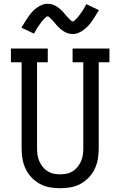

<svg xmlns="http://www.w3.org/2000/svg" viewBox="-20 -993 640 1021"><path d="M300 8Q272 8 244 3Q216 -2 191.5 -15.5Q167 -29 147.5 -49.5Q128 -70 116 -95.5Q104 -121 99.5 -149Q95 -177 95 -205V-662H38V-735H234V-662H177V-205Q177 -187 179.5 -169.5Q182 -152 189 -136Q196 -120 207 -106Q218 -92 233 -82.5Q248 -73 265 -69.5Q282 -66 300 -66Q318 -66 335 -69.5Q352 -73 367 -82.5Q382 -92 393 -106Q404 -120 411 -136Q418 -152 420.5 -169.5Q423 -187 423 -205V-662H366V-735H562V-662H505V-205Q505 -177 500.5 -149Q496 -121 484 -95.5Q472 -70 452.5 -49.5Q433 -29 408.5 -15.5Q384 -2 356 3Q328 8 300 8ZM367 -812Q361 -812 355.5 -813Q350 -814 345 -815Q340 -816 335.5 -818Q331 -820 326 -822.5Q321 -825 317 -827.5Q313 -830 308.5 -833.5Q304 -837 300 -840.5Q296 -844 292 -848Q288 -852 284.5 -855.5Q281 -859 278 -863Q275 -867 271.5 -871Q268 -875 264 -879.5Q260 -884 256 -888Q252 -892 249 -895Q246 -898 241.5 -902Q237 -906 234 -906Q228 -906 224.5 -902Q221 -898 215.5 -893Q210 -888 208 -885.5Q206 -883 203 -879.5Q200 -876 197 -871.5Q194 -867 190.5 -862.5Q187 -858 183.5 -852.5Q180 -847 176 -841Q172 -835 168.5 -828Q165 -821 161 -814L94 -846Q105 -864 114.5 -879.5Q124 -895 133 -907.5Q142 -920 151.5 -930.5Q161 -941 174 -950.5Q187 -960 202 -966.5Q217 -973 233 -973Q239 -973 244.5 -972Q250 -971 255 -970Q260 -969 264.5 -967Q269 -965 274 -962.5Q279 -960 283 -957.5Q287 -955 291.5 -951.5Q296 -948 300 -944.5Q304 -941 308 -937Q312 -933 315.5 -929.5Q319 -926 322 -922Q325 -918 328.5 -914Q332 -910 336 -905.5Q340 -901 344 -897Q348 -893 351 -890Q354 -887 358.5 -883Q363 -879 366 -879Q372 -879 375.5 -883Q379 -887 384.5 -892Q390 -897 392 -899.5Q394 -902 397 -905.5Q400 -909 403 -913.5Q406 -918 409.5 -922.5Q413 -927 416.5 -932.5Q420 -938 424 -944Q428 -950 431.5 -957Q435 -964 439 -971L506 -939Q495 -921 485.5 -905.5Q476 -890 467 -877.5Q458 -865 448.5 -855Q439 -845 426 -835Q413 -825 398 -818.5Q383 -812 367 -812Z"/></svg>

Font: Iosevka Plex Etoile
Style: Regular
Weight: 400
Designer: Belleve Invis
Foundry: Belleve Invis
Version: Version 25.1.1; ttfautohint (v1.8.4)